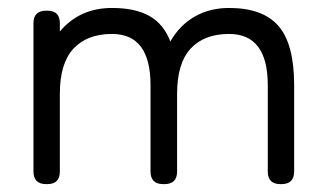

<svg xmlns="http://www.w3.org/2000/svg" viewBox="-20 -467 831 487"><path d="M561 -446.8Q647 -446.8 686.5 -400.9Q726.1 -355 726.1 -251V-32.2Q726.1 0 693.8 0H690.9Q659.2 0 659.2 -32.2V-251Q659.2 -380.9 561 -380.9Q498 -380.9 463.6 -343.8Q429.2 -306.6 429.2 -229V-32.2Q429.2 0 397 0H394Q361.8 0 361.8 -32.2V-251Q361.8 -380.9 264.2 -380.9Q201.2 -380.9 166.5 -343.8Q131.8 -306.6 131.8 -229V-32.2Q131.8 0 100.1 0H97.2Q64.9 0 64.9 -32.2V-408.2Q64.9 -439.9 97.2 -439.9H100.1Q131.8 -439.9 131.8 -408.2V-387.2Q182.1 -446.8 264.2 -446.8Q322.8 -446.8 358.9 -426.5Q395 -406.2 412.1 -361.8Q435.5 -402.8 473.6 -424.8Q511.7 -446.8 561 -446.8Z"/></svg>

Font: Arcon Rounded-
Style: Regular
Weight: 400
Designer: M. Zarth
Foundry: martin zarth - visuelle & digitale kommunikation
Version: Version 1.110;PS 001.110;hotconv 1.0.70;makeotf.lib2.5.58329